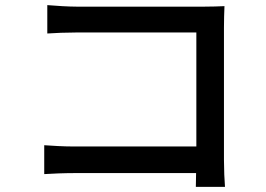

<svg xmlns="http://www.w3.org/2000/svg" viewBox="-20 -716 1040 751"><path d="M153 -148V-35C182 -37 232 -39 273 -39H747L746 15H860C858 -7 856 -56 856 -91V-608C856 -634 857 -670 858 -692C840 -691 805 -690 778 -690H281C248 -690 200 -693 165 -696V-585C191 -587 242 -589 281 -589H748V-143H269C226 -143 182 -146 153 -148Z"/></svg>

Font: GenYoGothic2 TW M
Style: Regular
Weight: 500
Version: Version 2.100;PS 2.1;hotconv 16.6.51;makeotf.lib2.5.65220 DE